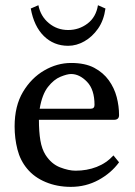

<svg xmlns="http://www.w3.org/2000/svg" viewBox="-20 -707 520 737"><path d="M415.5 -110.4 437 -84Q406.7 -42.5 358.2 -16.1Q309.6 10.3 252 10.3Q199.2 10.3 155.3 -8.1Q111.3 -26.4 84 -59.6Q57.6 -91.3 46.9 -133.5Q36.1 -175.8 36.1 -221.7Q36.1 -300.3 68.1 -354Q100.1 -407.7 149.7 -436.5Q199.2 -465.3 252.9 -465.3Q306.6 -465.3 341.6 -446.8Q376.5 -428.2 397.7 -398.7Q418.9 -369.1 428 -334.2Q437 -299.3 437 -265.1Q437 -247.1 417.5 -247.1H129.4Q129.4 -201.2 135 -168Q140.6 -134.8 154.8 -112.3Q177.2 -77.6 210.4 -64.7Q243.7 -51.8 270 -51.8Q313.5 -51.8 350.8 -66.2Q388.2 -80.6 415.5 -110.4ZM132.3 -289.6H327.6Q342.8 -289.6 342.8 -304.2Q342.8 -363.3 314 -393.1Q285.2 -422.9 252.9 -422.9Q237.8 -422.9 212.2 -412.4Q186.5 -401.9 164.1 -373.3Q141.6 -344.7 132.3 -289.6ZM127.4 -687Q135.7 -644.5 167.5 -618.2Q199.2 -591.8 241.7 -591.8Q283.2 -591.8 315.9 -616.5Q348.6 -641.1 356 -687L384.8 -674.3Q378.4 -628.4 356.2 -596.9Q334 -565.4 303.7 -548.3Q273.4 -531.2 241.7 -531.2Q186.5 -531.2 148.4 -568.6Q110.4 -606 98.1 -674.3Z"/></svg>

Font: Kurinto Seri
Style: Regular
Weight: 400
Designer: Kurinto was developed by Clint Goss from a range of fonts that are compatible with the SIL Open Font License Version 1.1
Foundry: Clinton F. Goss
Version: Version 2.196; July 25, 2020